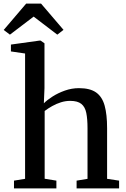

<svg xmlns="http://www.w3.org/2000/svg" viewBox="-44 -1044 698 1064"><path d="M95 -53V-747.5L16.5 -759V-797L174.5 -819H181L202.5 -804V-555.5L199 -471.5Q216.5 -489.5 247 -509Q277.5 -528.5 315.5 -542Q353.5 -555.5 393.5 -555.5Q455 -555.5 488.8 -531.5Q522.5 -507.5 536 -458.2Q549.5 -409 549.5 -333.5V-53L616 -43V0H380.5V-43L441 -53V-333.5Q441 -384.5 434.2 -418Q427.5 -451.5 406.8 -468.2Q386 -485 345 -485Q319 -485 293.5 -477Q268 -469 245 -456Q222 -443 203.5 -429V-53.5L268.5 -43V0H33.5V-43ZM11 -852 -23.5 -878 101 -1024H183.5L308 -878.5L273.5 -852L142.5 -952Z"/></svg>

Font: Merriweather 48pt Medium
Style: Regular
Weight: 500
Version: Version 2.100